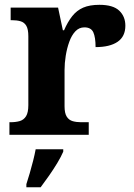

<svg xmlns="http://www.w3.org/2000/svg" viewBox="-20 -568 563 809"><path d="M19.7 0V-53H23.8Q46.8 -53 63.6 -58Q80.3 -63 89.9 -78.5Q99.4 -94 99.4 -125V-415Q99.4 -445 90.8 -459.5Q82.2 -474 66.3 -478.5Q50.5 -483 28.5 -483H24.9V-536H224.7L244.9 -440.5H249.9Q265.2 -475.7 284.2 -499.8Q303.3 -524 330.6 -535.9Q357.9 -547.7 399 -547.7Q456.4 -547.7 482.3 -523.2Q508.2 -498.7 508.2 -459.7Q508.2 -414.2 475.4 -391.8Q442.6 -369.5 382.7 -369.5Q382.7 -410.5 373.3 -431.6Q363.9 -452.7 335.5 -452.7Q313.3 -452.7 297.5 -436Q281.7 -419.2 271.9 -391.8Q262 -364.5 257 -333.2Q252 -302 252 -273V-120Q252 -91 261.2 -76.5Q270.4 -62 286.3 -57.5Q302.2 -53 321.8 -53H353.9V0ZM91.1 208Q97.6 187.7 105.3 161.9Q112.9 136 119.6 109.3Q126.3 82.7 130.3 61H246.5V71Q237.5 92 221.5 118.7Q205.4 145.4 186.5 172.4Q167.6 199.4 151.3 221H91.1Z"/></svg>

Font: Noto Serif Malayalam
Style: Regular
Weight: 400
Designer: Indian type Foundry, Jelle Bosma, Monotype Design Team
Foundry: Monotype Imaging Inc.
Version: Version 2.103